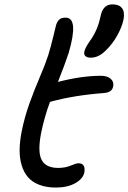

<svg xmlns="http://www.w3.org/2000/svg" viewBox="-20 -864 581 869"><path d="M391.1 -603Q374 -603 366.5 -610.1Q358.9 -617.2 361.8 -630.9Q365.7 -649.4 392.1 -686Q422.9 -731 435.1 -790Q445.3 -844.2 488.8 -844.2Q519 -844.2 532.2 -827.1Q545.4 -810.1 539.1 -775.9Q532.2 -742.2 510.5 -703.1Q488.8 -664.1 458 -634.8Q426.3 -603 391.1 -603ZM232.9 -15.1Q189.9 -15.1 157.7 -27.6Q125.5 -40 106.4 -62.3Q87.4 -84.5 77.9 -116.5Q68.4 -148.4 68.8 -186.3Q69.3 -224.1 78.1 -269Q91.3 -334.5 112.8 -394.5Q134.3 -454.6 159.9 -514.4Q185.5 -574.2 198.2 -613.8Q210 -652.3 221.4 -699.5Q232.9 -746.6 233.9 -751Q239.3 -767.1 248.5 -775.6Q257.8 -784.2 276.9 -784.2Q337.4 -784.2 291 -625Q273.4 -571.8 242.2 -493.2Q349.1 -521 437 -521Q465.3 -521 481 -507.3Q496.6 -493.7 492.2 -473.1Q487.8 -445.8 450.2 -442.9Q313 -432.6 206.1 -402.8Q180.2 -332 166 -261.2Q149.4 -175.8 168.7 -139.9Q188 -104 243.2 -104Q275.4 -104 300 -114.5Q324.7 -125 335 -125Q368.2 -125 361.8 -84Q356 -54.7 320.6 -34.9Q285.2 -15.1 232.9 -15.1Z"/></svg>

Font: Shantell Sans Irregular Bouncy
Style: Italic
Weight: 400
Italic angle: -11.31°
Designer: Stephen Nixon, Anya Danilova, Shantell Martin
Foundry: Arrow Type
Version: Version 1.006;[9816181b4]